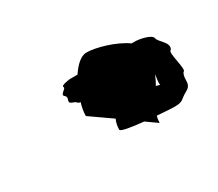

<svg xmlns="http://www.w3.org/2000/svg" viewBox="-59 -645 534 470"><g transform="rotate(-30 208.0 -410.5)"><path d="M114 -464C124 -455 106 -447 122 -441C137 -436 129 -433 140 -432C136 -419 134 -407 134 -396L194 -354C190 -346 188 -336 188 -326C188 -321 218 -316 251 -313L282 -291C282 -297 283 -304 285 -310C309 -308 328 -307 332 -307C360 -307 354 -313 376 -325C399 -337 384 -352 395 -370C406 -370 384 -432 395 -432C406 -449 378 -464 376 -476C375 -488 339 -494 332 -494H320C289 -516 238 -530 213 -530C197 -530 181 -515 167 -494H145C145 -494 118 -491 122 -485C127 -479 103 -472 114 -464ZM319 -374C324 -382 328 -391 332 -400C330 -387 328 -375 330 -371C327 -372 324 -373 319 -374Z"/></g></svg>

Font: bitstorm
Style: maxext
Weight: 400
Version: Version 0.2